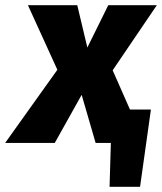

<svg xmlns="http://www.w3.org/2000/svg" viewBox="-72 -553 627 743"><path d="M364 -281 535 -533H347L266 -369L227 -533H36L150 -283L-52 0H140L244 -186L298 0H357L352 170H470L512 -129H431Z"/></svg>

Font: Fira Sans ExtraBold
Style: Italic
Weight: 800
Italic angle: -8°
Designer: bBox Type GmbH & Carrois Corporate GbR & Edenspiekermann AG
Foundry: bBox Type GmbH & Carrois Corporate GbR & Edenspiekermann AG
Version: Version 4.301;PS 004.301;hotconv 1.0.88;makeotf.lib2.5.64775